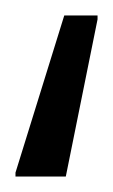

<svg xmlns="http://www.w3.org/2000/svg" viewBox="-20 -38 146 248"><path d="M0 190V185L63 -18H106V-13L65 190Z"/></svg>

Font: Saira Ultra Condensed Medium
Style: Regular
Weight: 500
Width: 1
Designer: Hector Gatti with collaboration of the Omnibus-Type team
Foundry: Omnibus-Type
Version: Version 1.001; ttfautohint (v1.8)